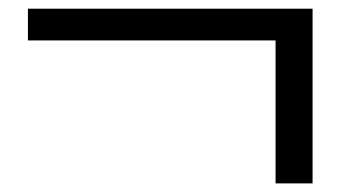

<svg xmlns="http://www.w3.org/2000/svg" viewBox="-20 -591 839 446"><path d="M44.9 -497.1V-570.8H706.1V-165H620.1V-497.1Z"/></svg>

Font: Damion
Style: Regular
Weight: 400
Foundry: vernon adams
Version: Version 1.000